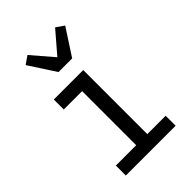

<svg xmlns="http://www.w3.org/2000/svg" viewBox="-227 -861 954 954"><g transform="rotate(-45 250.0 -384.5)"><path d="M75 0V-70H218V-450H89V-520H296V-70H425V0ZM202 -600 111 -740 153 -769 250 -656 347 -769 389 -740 298 -600Z"/></g></svg>

Font: Iosevka Curly Slab
Style: Regular
Weight: 400
Monospace: yes
Designer: Belleve Invis
Foundry: Belleve Invis
Version: Version 22.1.2; ttfautohint (v1.8.4)